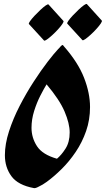

<svg xmlns="http://www.w3.org/2000/svg" viewBox="-20 -946 541 981"><path d="M219 -17Q197 -1 179 7Q161 17 153 15Q72 0 38.5 -45.5Q5 -91 5 -153Q5 -210 26 -275Q47 -340 80.5 -405Q114 -470 152 -528.5Q190 -587 223.5 -630.5Q257 -674 277 -695Q281 -699 283 -701Q298 -720 302 -715Q304 -712 306 -710Q306 -710 306 -710Q379 -627 409.5 -548.5Q440 -470 440 -399Q440 -334 420 -276.5Q400 -219 367 -170Q334 -121 295 -82.5Q256 -44 219 -17ZM141 -293Q141 -242 169 -199Q197 -156 271 -135Q294 -154 315 -187Q336 -220 336 -269Q336 -315 310 -376Q284 -437 218 -515Q205 -494 186.5 -458Q168 -422 154.5 -379Q141 -336 141 -293ZM424 -925 500 -841Q503 -838 495 -826Q487 -814 472.5 -798Q458 -782 442.5 -768Q427 -754 415.5 -746Q404 -738 401 -741L324 -825Q321 -828 329.5 -840Q338 -852 352.5 -867.5Q367 -883 382.5 -897.5Q398 -912 409.5 -920Q421 -928 424 -925ZM228 -923 304 -839Q307 -836 299 -824Q291 -812 276.5 -796Q262 -780 246.5 -766Q231 -752 219.5 -744Q208 -736 205 -739L128 -823Q125 -826 133.5 -838Q142 -850 156.5 -865.5Q171 -881 186.5 -895.5Q202 -910 213.5 -918Q225 -926 228 -923Z"/></svg>

Font: Ga Maamli
Style: Regular
Weight: 400
Designer: Afotey Clement Nii Odai, Ama Asantewa Diaka, David Abbey-Thompson
Foundry: Sorkin Type Co.
Version: Version 1.000; ttfautohint (v1.8.4.7-5d5b)